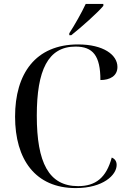

<svg xmlns="http://www.w3.org/2000/svg" viewBox="-20 -951 654 981"><path d="M334 -781V-771H344C396 -812 479 -886 508 -921V-931H418C397 -886 362 -824 334 -781ZM367 10C507 10 576 -57 576 -108C576 -126 568 -139 551 -146C523 -43 469 0 379 0C229 0 168 -120 168 -360C168 -592 225 -713 366 -713C455 -713 493 -666 493 -542C542 -542 580 -563 580 -609C580 -671 508 -724 379 -724C161 -724 57 -574 57 -355C57 -137 160 10 367 10Z"/></svg>

Font: Noto Serif Display
Style: Regular
Weight: 400
Designer: Monotype Design Team
Foundry: Monotype Imaging Inc.
Version: Version 2.009